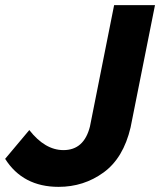

<svg xmlns="http://www.w3.org/2000/svg" viewBox="-57 -720 623 747"><path d="M171 7Q32 7 -37 -102L57 -214Q118 -136 190 -136Q270 -136 293 -228L387 -700H546L451 -224Q423 -105 346 -49Q269 7 171 7Z"/></svg>

Font: Argentum Sans SemiBold
Style: Italic
Weight: 600
Italic angle: -11°
Designer: Julieta Ulanovsky (font), Cristiano Sobral (main changes and remaster)
Foundry: Julieta Ulanovsky (font), Cristiano Sobral (main changes and remaster)
Version: Version 2.007;June 15, 2022;FontCreator 14.0.0.2814 64-bit; 